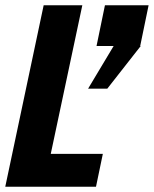

<svg xmlns="http://www.w3.org/2000/svg" viewBox="-25 -710 585 730"><path d="M168 -125H366L340 0H-5L141 -690H288ZM508 -535H510L383 -373H310L407 -535H342L374 -690H540Z"/></svg>

Font: Decalotype
Style: Bold Italic
Weight: 700
Italic angle: -12°
Designer: Alfredo Marco Pradil
Foundry: Alfredo Marco Pradil
Version: Version 1.0